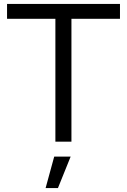

<svg xmlns="http://www.w3.org/2000/svg" viewBox="-20 -724 649 981"><path d="M593 -704V-628H345V0H263V-628H16V-704ZM341 76 276 237H213L257 76Z"/></svg>

Font: Prodigy Sans
Style: Regular
Weight: 400
Designer: Wei Huang
Foundry: Wei Huang
Version: Version 1.003; ttfautohint (v1.8.3)